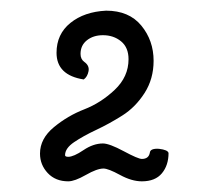

<svg xmlns="http://www.w3.org/2000/svg" viewBox="-20 -612 391 360"><path d="M296 -325Q296 -302 283.5 -287Q271 -272 246 -272Q227 -272 205 -284Q183 -296 174 -296Q162 -296 141 -284Q120 -272 108 -272Q84 -272 69.5 -287.5Q55 -303 55 -324Q55 -352 81 -373.5Q107 -395 138 -407Q169 -419 195 -443.5Q221 -468 221 -501Q221 -523 207 -534.5Q193 -546 173 -546Q155 -546 143 -536.5Q131 -527 131 -511Q131 -501 138 -496Q148 -489 146 -478.5Q144 -468 137 -463Q86 -471 86 -513Q86 -548 112 -569Q138 -590 179 -592Q222 -592 245 -564Q268 -536 268 -498Q268 -464 251 -437.5Q234 -411 209.5 -395.5Q185 -380 160.5 -368.5Q136 -357 119 -345.5Q102 -334 102 -321Q102 -318 108 -318Q118 -318 136.5 -330.5Q155 -343 173 -343Q185 -343 212 -328.5Q239 -314 246 -314Q259 -314 261 -326Q262 -334 278 -333Q295 -331 296 -325Z"/></svg>

Font: Bonbon
Style: Regular
Weight: 400
Designer: Ksenia Erulevich
Foundry: Cyreal (www.cyreal.org)
Version: Version 1.001